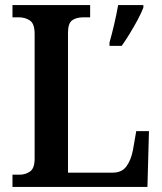

<svg xmlns="http://www.w3.org/2000/svg" viewBox="-20 -734 638 754"><path d="M29 0V-48H57Q80 -48 98 -60.5Q116 -73 116 -111V-601Q116 -641 97.5 -653.5Q79 -666 53 -666H29V-714H334V-666H308Q279 -666 263 -654Q247 -642 247 -605V-56H423Q458 -56 476 -80Q494 -104 502 -144L515 -219H565L559 0ZM410 -567Q419 -598 428.5 -639Q438 -680 444 -714H543V-704Q535 -683 520.5 -656Q506 -629 489.5 -602Q473 -575 458 -554H410Z"/></svg>

Font: Noto Serif Hebrew SemiCondensed SemiBold
Style: Regular
Weight: 600
Width: 4
Designer: Monotype Design Team
Foundry: Monotype Imaging Inc.
Version: Version 2.004; ttfautohint (v1.8.4.7-5d5b)